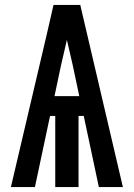

<svg xmlns="http://www.w3.org/2000/svg" viewBox="-20 -755 540 775"><path d="M24 0 168 -613 196 -735H304L476 0H379L318 -287H297V0H203V-287H182L121 0ZM300 -367 274 -490Q268 -516 262 -542Q256 -568 250 -594Q244 -568 238 -542Q232 -516 226 -490L200 -367Z"/></svg>

Font: Iosevka SS04
Style: Bold
Weight: 700
Monospace: yes
Designer: Belleve Invis
Foundry: Belleve Invis
Version: Version 19.0.0; ttfautohint (v1.8.4)